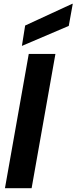

<svg xmlns="http://www.w3.org/2000/svg" viewBox="-20 -988 402 1008"><path d="M6 0 131 -705H271L146 0ZM95 -747 112 -854 359 -968H362L341 -852Z"/></svg>

Font: DM Sans 36pt ExtraBold
Style: Italic
Weight: 800
Italic angle: -10°
Designer: Colophon Foundry, Jonny Pinhorn
Foundry: Colophon Foundry
Version: Version 4.004;gftools[0.9.30]